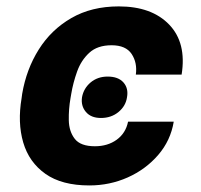

<svg xmlns="http://www.w3.org/2000/svg" viewBox="-20 -558 615 588"><path d="M253.6 9.9Q169.4 9.9 119.1 -25.6Q68.9 -61.1 51.1 -121.8Q33.4 -182.5 46.2 -257.8L47.9 -270.6Q60.7 -345.9 98.7 -406.4Q136.7 -467 198.5 -502.7Q260.3 -538.4 343.8 -538.4Q444.6 -538.4 498.2 -482.6Q551.8 -426.8 536.2 -329.5H396Q400.9 -365.8 383.2 -392.6Q365.4 -419.4 321.7 -419.4Q278.4 -419.4 253.4 -396.3Q228.3 -373.2 216.1 -338.8Q203.8 -304.3 198.2 -270.6L196 -257.8Q190 -223.7 190.7 -189.6Q191.4 -155.5 209 -132.8Q226.6 -110.1 270.6 -110.1Q309.7 -110.1 337.4 -130.1Q365.1 -150.2 372.2 -185.4H512.1Q502.5 -127.5 464.5 -83.5Q426.5 -39.4 371.3 -14.7Q316.1 9.9 253.6 9.9ZM231.2 -260.3Q236.2 -287.6 257.6 -305.6Q279.1 -323.5 309.7 -323.5Q342 -323.5 358 -305.6Q373.9 -287.6 369 -260.3Q365.1 -233.3 342.9 -215Q320.7 -196.7 289.1 -196.7Q258.5 -196.7 242.9 -215.4Q227.3 -234 231.2 -260.3Z"/></svg>

Font: Inter UI
Style: Bold Italic
Weight: 700
Italic angle: 9.39999°
Designer: Rasmus Andersson
Foundry: rsms
Version: 3.2;8d6f07862